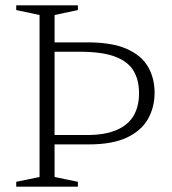

<svg xmlns="http://www.w3.org/2000/svg" viewBox="-20 -696 640 716"><path d="M498.5 -348.5Q498.5 -397.5 478 -432Q457.5 -466.5 409.2 -484.8Q361 -503 278.5 -503H144.5L146.5 -538H306Q397.5 -538 452.5 -513.8Q507.5 -489.5 532 -447Q556.5 -404.5 556.5 -350.5Q556.5 -296 531.8 -252.2Q507 -208.5 453 -183Q399 -157.5 311.5 -157.5H147L145 -192.5H304.5Q371 -192.5 414 -210.8Q457 -229 477.8 -263.8Q498.5 -298.5 498.5 -348.5ZM270.5 -18V0H40.5V-18L127.5 -36V-640L40.5 -658.5V-676H270.5V-658.5L183.5 -640V-36Z"/></svg>

Font: Newsreader 16pt Light
Style: Regular
Weight: 300
Designer: Hugues Gentile
Foundry: Production Type
Version: Version 1.003